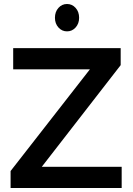

<svg xmlns="http://www.w3.org/2000/svg" viewBox="-20 -941 667 961"><path d="M376 -852Q376 -823 358.5 -803.5Q341 -784 315.5 -784Q290 -784 272.5 -803.5Q255 -823 255 -852Q255 -882 272.5 -901.5Q290 -921 315.5 -921Q341 -921 358.5 -901.5Q376 -882 376 -852ZM46 -700H584V-615L189 -106H589V0H33V-85L430 -594H46Z"/></svg>

Font: Steamflix Grotesk
Style: Regular
Weight: 400
Designer: Julieta Ulanovsky
Foundry: Julieta Ulanovsky
Version: Version 4.000;PS 004.000;hotconv 1.0.88;makeotf.lib2.5.64775